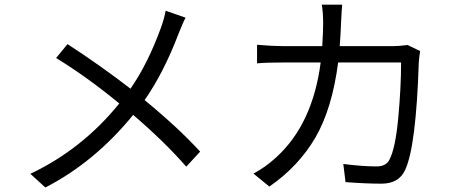

<svg xmlns="http://www.w3.org/2000/svg" viewBox="-20 -788 1993 837"><path d="M789.1 -710.9Q776.4 -687.5 757.8 -639.6Q693.4 -470.7 610.4 -351.6Q755.9 -232.4 852.5 -127L792 -61.5Q695.3 -171.9 560.5 -287.1Q392.6 -81.1 177.7 29.3L112.3 -30.3Q338.9 -137.7 500 -336.9Q361.3 -451.2 224.6 -535.2L274.4 -595.7Q419.9 -501 548.8 -401.4Q625 -510.7 682.6 -669.9Q695.3 -705.1 702.1 -741.2Z M1471.7 -767.6Q1469.7 -750 1466.8 -688.5Q1464.8 -634.8 1460.9 -586.9H1695.3Q1717.8 -586.9 1756.8 -591.8L1811.5 -565.4Q1807.6 -541 1805.7 -517.6Q1793.9 -148.4 1746.1 -46.9Q1718.8 12.7 1642.6 12.7Q1575.2 12.7 1486.3 5.9L1476.6 -73.2Q1559.6 -62.5 1622.1 -62.5Q1664.1 -62.5 1678.7 -93.8Q1704.1 -143.6 1716.3 -275.9Q1728.5 -408.2 1728.5 -515.6H1454.1Q1427.7 -313.5 1355 -188.5Q1282.2 -63.5 1154.3 25.4L1085 -31.2Q1136.7 -58.6 1183.6 -101.6Q1342.8 -246.1 1377.9 -515.6H1212.9Q1135.7 -515.6 1100.6 -511.7V-592.8Q1168.9 -586.9 1211.9 -586.9H1384.8Q1388.7 -649.4 1388.7 -686.5Q1388.7 -734.4 1382.8 -767.6Z"/></svg>

Font: Min Sans
Style: Regular
Weight: 400
Designer: Jinseong-Kim, NotoSansCJK, Nunito
Foundry: Jinseong-Kim
Version: Version 1.400;Glyphs 3.1.2 (3151)